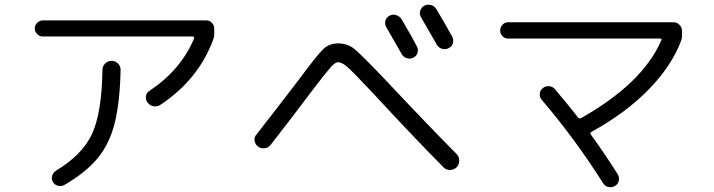

<svg xmlns="http://www.w3.org/2000/svg" viewBox="-20 -792 3040 817"><path d="M162.1 -636.7Q148.4 -636.7 138.2 -647Q127.9 -657.2 127.9 -670.9Q127.9 -684.6 138.2 -694.8Q148.4 -705.1 162.1 -705.1H858.4Q872.1 -705.1 881.8 -694.8Q891.6 -684.6 891.6 -670.9V-644.5Q891.6 -636.7 888.7 -627.9Q827.1 -455.1 662.1 -345.7Q648.4 -336.9 632.8 -339.8Q617.2 -342.8 607.4 -356.4Q598.6 -368.2 601.1 -383.3Q603.5 -398.4 617.2 -406.2Q749 -494.1 805.7 -627.9Q806.6 -630.9 805.2 -633.8Q803.7 -636.7 800.8 -636.7ZM416 -495.1Q416 -510.7 427.7 -522Q439.5 -533.2 455.1 -533.2Q470.7 -533.2 481.9 -522Q493.2 -510.7 493.2 -495.1Q490.2 -355.5 467.8 -267.1Q445.3 -178.7 395 -118.2Q344.7 -57.6 253.9 -4.9Q241.2 2 227.1 -1.5Q212.9 -4.9 205.1 -17.6Q198.2 -30.3 201.7 -43.5Q205.1 -56.6 217.8 -65.4Q330.1 -132.8 371.6 -222.2Q413.1 -311.5 416 -495.1Z M1688.5 -710.9Q1739.3 -624 1753.9 -594.7Q1760.7 -582 1756.8 -567.9Q1752.9 -553.7 1739.3 -546.9Q1726.6 -540 1711.4 -544.4Q1696.3 -548.8 1689.5 -561.5Q1665 -605.5 1623 -677.7Q1616.2 -690.4 1620.1 -704.1Q1624 -717.8 1637.2 -725.1Q1650.4 -732.4 1665 -728Q1679.7 -723.6 1688.5 -710.9ZM1785.2 -767.6Q1798.8 -774.4 1814 -770.5Q1829.1 -766.6 1836.9 -752.9Q1873 -693.4 1904.3 -635.7Q1911.1 -622.1 1907.2 -607.9Q1903.3 -593.8 1888.7 -586.9Q1876 -580.1 1860.8 -584.5Q1845.7 -588.9 1838.9 -601.6Q1808.6 -655.3 1771.5 -718.8Q1763.7 -731.4 1768.1 -746.1Q1772.5 -760.7 1785.2 -767.6ZM1078.1 -168Q1066.4 -176.8 1063.5 -192.4Q1060.5 -208 1071.3 -219.7Q1122.1 -284.2 1248 -448.2Q1329.1 -557.6 1355 -582.5Q1380.9 -607.4 1418 -607.4Q1459 -607.4 1488.8 -583Q1518.6 -558.6 1619.1 -453.1Q1799.8 -260.7 1923.8 -135.7Q1934.6 -124 1934.1 -107.4Q1933.6 -90.8 1922.9 -80.1Q1912.1 -69.3 1895 -68.8Q1877.9 -68.4 1867.2 -80.1Q1739.3 -209 1564.5 -398.4Q1483.4 -484.4 1459.5 -505.9Q1435.5 -527.3 1418 -527.3Q1406.2 -527.3 1386.7 -505.4Q1367.2 -483.4 1309.6 -408.2Q1220.7 -289.1 1130.9 -174.8Q1121.1 -163.1 1106 -161.1Q1090.8 -159.2 1078.1 -168Z M2141.6 -627.9Q2127.9 -627.9 2118.2 -638.2Q2108.4 -648.4 2108.4 -662.1Q2108.4 -675.8 2118.2 -686.5Q2127.9 -697.3 2141.6 -697.3H2846.7Q2860.4 -697.3 2871.1 -686.5Q2881.8 -675.8 2881.8 -662.1V-636.7Q2881.8 -627.9 2878.9 -620.1Q2837.9 -510.7 2739.3 -410.2Q2640.6 -309.6 2496.1 -230.5Q2490.2 -227.5 2494.1 -219.7Q2550.8 -141.6 2608.4 -50.8Q2616.2 -38.1 2613.3 -23.4Q2610.4 -8.8 2597.2 -1Q2584 6.8 2569.3 3.9Q2554.7 1 2546.9 -11.7Q2424.8 -204.1 2285.2 -367.2Q2275.4 -377.9 2276.9 -393.1Q2278.3 -408.2 2290 -417Q2301.8 -426.8 2316.9 -425.3Q2332 -423.8 2341.8 -412.1Q2400.4 -342.8 2440.4 -291Q2445.3 -286.1 2452.1 -289.1Q2714.8 -437.5 2793.9 -620.1Q2797.9 -627.9 2789.1 -627.9Z"/></svg>

Font: Rounded Mgen+ 2m regular
Style: Regular
Weight: 400
Designer: [Source Han Sans]
Ryoko NISHIZUKA  (kana & ideographs); Paul D. Hunt (Latin, Greek & Cyrillic); Wenlong ZHANG  (bopomofo
Version: Version 1.059.20150602